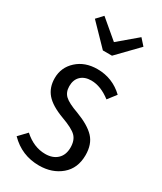

<svg xmlns="http://www.w3.org/2000/svg" viewBox="-199 -851 789 935"><g transform="rotate(30 195.5 -383.5)"><path d="M307.1 -778.8 338.9 -743.2 228 -628.9H176.8L65.9 -743.2L99.1 -778.8L203.1 -690.9ZM200.2 -537.1Q285.2 -537.1 347.2 -478L311 -431.2Q255.4 -474.1 202.1 -474.1Q165 -474.1 143.6 -453.6Q122.1 -433.1 122.1 -397Q122.1 -363.3 142.8 -343.8Q163.6 -324.2 220.2 -304.2Q292.5 -276.9 325.7 -241.5Q358.9 -206.1 358.9 -145Q358.9 -70.8 309.6 -29.3Q260.3 12.2 187 12.2Q89.8 12.2 22 -57.1L64.9 -102.1Q120.6 -51.8 185.1 -51.8Q227.1 -51.8 252 -75.2Q276.9 -98.6 276.9 -140.1Q276.9 -181.2 255.1 -202.9Q233.4 -224.6 170.9 -247.1Q101.1 -272.9 71 -307.9Q41 -342.8 41 -395Q41 -455.6 85.7 -496.3Q130.4 -537.1 200.2 -537.1Z"/></g></svg>

Font: Fira Sans Compressed Book
Style: Regular
Weight: 350
Width: 1
Designer: Carrois Corporate & Edenspiekermann AG
Foundry: Carrois Corporate GbR & Edenspiekermann AG
Version: Version 4.203;PS 004.203;hotconv 1.0.88;makeotf.lib2.5.64775